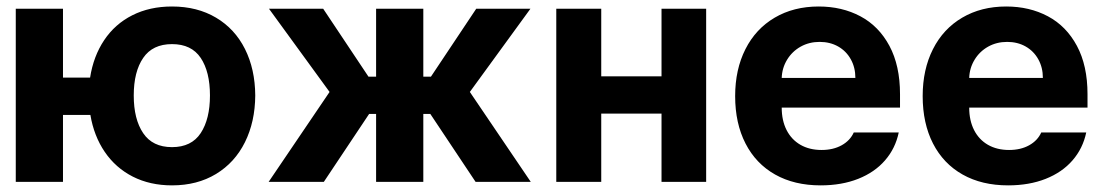

<svg xmlns="http://www.w3.org/2000/svg" viewBox="-20 -557 3385 588"><path d="M172.9 -319.3H255.9Q266.1 -384.8 299.1 -434.1Q332 -483.4 385.3 -510.3Q438.5 -537.1 506.8 -537.1Q584 -537.1 641.6 -502.9Q699.2 -468.8 730.2 -407Q761.2 -345.2 761.7 -264.6Q761.2 -184.1 730.2 -121.6Q699.2 -59.1 641.6 -24.2Q584 10.7 506.8 10.7Q439.5 10.7 386.7 -16.1Q334 -43 300.8 -91.8Q267.6 -140.6 256.8 -205.1H172.9V0H28.3V-530.3H172.9ZM623 -264.6Q623 -337.4 594.7 -379.6Q566.4 -421.9 506.8 -421.9Q447.3 -421.9 418.5 -379.6Q389.6 -337.4 389.6 -264.6Q389.6 -191.9 418.5 -149.2Q447.3 -106.4 506.8 -106.4Q566.4 -106.4 594.7 -149.4Q623 -192.4 623 -264.6Z M989.3 -275.4 803.7 -530.3H969.7L1108.4 -322.3H1131.8V-530.3H1276.4V-322.3H1299.8L1438.5 -530.3H1604.5L1418.9 -275.4L1605.5 0H1436.5L1297.9 -208H1276.4V0H1131.8V-208H1110.4L971.7 0H802.7Z M1821.3 -323.2H2005.9V-530.3H2142.6V0H2005.9V-209H1821.3V0H1683.6V-530.3H1821.3Z M2231.4 -262.7Q2231.4 -344.2 2262.9 -406.5Q2294.4 -468.8 2352.5 -502.9Q2410.6 -537.1 2487.3 -537.1Q2558.6 -537.1 2615 -507.1Q2671.4 -477.1 2703.9 -416.5Q2736.3 -356 2736.3 -268.6V-227.5H2374Q2374 -188 2388.9 -158.7Q2403.8 -129.4 2431.4 -113.5Q2459 -97.7 2496.1 -97.7Q2531.7 -97.7 2557.6 -112.1Q2583.5 -126.5 2594.7 -151.4H2732.4Q2722.2 -102.5 2690.4 -65.9Q2658.7 -29.3 2608.2 -9.3Q2557.6 10.7 2493.2 10.7Q2412.6 10.7 2353.8 -22.5Q2294.9 -55.7 2263.2 -117.4Q2231.4 -179.2 2231.4 -262.7ZM2599.6 -318.4Q2599.6 -350.1 2585.7 -375.2Q2571.8 -400.4 2546.9 -414.6Q2522 -428.7 2490.2 -428.7Q2458 -428.7 2431.9 -414.1Q2405.8 -399.4 2390.4 -374Q2375 -348.6 2374 -318.4Z M2805.7 -262.7Q2805.7 -344.2 2837.2 -406.5Q2868.7 -468.8 2926.8 -502.9Q2984.9 -537.1 3061.5 -537.1Q3132.8 -537.1 3189.2 -507.1Q3245.6 -477.1 3278.1 -416.5Q3310.5 -356 3310.5 -268.6V-227.5H2948.2Q2948.2 -188 2963.1 -158.7Q2978 -129.4 3005.6 -113.5Q3033.2 -97.7 3070.3 -97.7Q3106 -97.7 3131.8 -112.1Q3157.7 -126.5 3168.9 -151.4H3306.6Q3296.4 -102.5 3264.6 -65.9Q3232.9 -29.3 3182.4 -9.3Q3131.8 10.7 3067.4 10.7Q2986.8 10.7 2928 -22.5Q2869.1 -55.7 2837.4 -117.4Q2805.7 -179.2 2805.7 -262.7ZM3173.8 -318.4Q3173.8 -350.1 3159.9 -375.2Q3146 -400.4 3121.1 -414.6Q3096.2 -428.7 3064.5 -428.7Q3032.2 -428.7 3006.1 -414.1Q2980 -399.4 2964.6 -374Q2949.2 -348.6 2948.2 -318.4Z"/></svg>

Font: Pretendard
Style: Bold
Weight: 700
Designer: Base glyphs from Inter by Rasmus Andersson; Hangeul glyphs from Noto Sans CJK(Source Han Sans) by Jang Soo-young and Kan
Foundry: Kil Hyung-jin
Version: Version 1.309